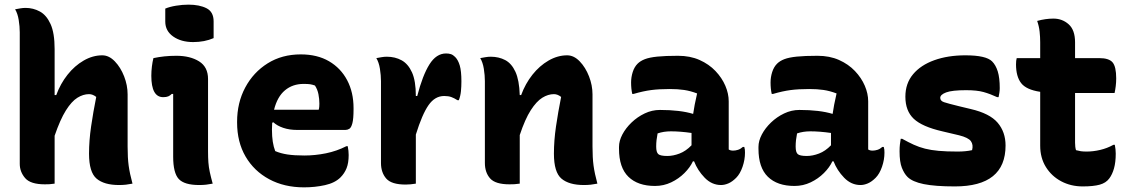

<svg xmlns="http://www.w3.org/2000/svg" viewBox="-20 -790 4870 826"><path d="M173 3Q111 3 88 -24Q65 -51 65 -85V-651Q65 -676 60.5 -704Q56 -732 45 -750Q56 -752 67.5 -754Q79 -756 90 -756Q123 -756 151.5 -740.5Q180 -725 197.5 -686.5Q215 -648 215 -579V-381H222Q240 -430 270.5 -468.5Q301 -507 340 -529.5Q379 -552 420 -552Q449 -552 474 -526Q499 -500 514 -461.5Q529 -423 529 -384V-159Q529 -111 533.5 -77.5Q538 -44 550 0Q535 3 521.5 4.5Q508 6 492 6Q428 6 395.5 -21.5Q363 -49 363 -129Q363 -185 372 -246.5Q381 -308 394 -373Q379 -385 363 -385Q338 -385 313 -369.5Q288 -354 263.5 -315Q239 -276 215 -206V0Q202 2 193 2.5Q184 3 173 3Z M725 -116V-386H719Q712 -379 704 -375.5Q696 -372 682 -372Q631 -372 631 -464Q631 -484 633.5 -504Q636 -524 640 -540Q664 -545 687.5 -547.5Q711 -550 739 -550Q798 -550 836.5 -526Q875 -502 875 -450V-139Q875 -112 876.5 -91.5Q878 -71 882.5 -50Q887 -29 895 0Q880 3 866.5 4.5Q853 6 837 6Q773 6 749 -20Q725 -46 725 -116ZM691 -753Q710 -761 737.5 -765.5Q765 -770 791 -770Q838 -770 868.5 -754.5Q899 -739 899 -698V-626Q860 -609 811 -609Q759 -609 725 -633Q691 -657 691 -697Z M1274 -556Q1345 -556 1395.5 -526.5Q1446 -497 1473.5 -445Q1501 -393 1501 -325V-320Q1501 -279 1496 -260Q1491 -241 1483 -236Q1475 -231 1466 -231H1258Q1225 -231 1198.5 -240Q1172 -249 1156 -264L1151 -262Q1150 -249 1150 -234V-231Q1150 -203 1153.5 -180.5Q1157 -158 1164 -140Q1187 -130 1216.5 -125.5Q1246 -121 1289 -121Q1336 -121 1382.5 -130.5Q1429 -140 1470 -161H1476Q1478 -151 1479 -141.5Q1480 -132 1480 -123Q1480 -89 1471 -66.5Q1462 -44 1445 -27Q1421 -3 1378 6.5Q1335 16 1288 16Q1203 16 1138 -19Q1073 -54 1036.5 -116.5Q1000 -179 1000 -263V-266Q1000 -348 1035 -413.5Q1070 -479 1131.5 -517.5Q1193 -556 1274 -556ZM1286 -429Q1239 -429 1206 -401.5Q1173 -374 1159 -318H1351Q1353 -324 1353.5 -331.5Q1354 -339 1354 -344Q1354 -364 1350 -384.5Q1346 -405 1335 -422Q1324 -426 1314.5 -427.5Q1305 -429 1286 -429Z M1769 0Q1745 4 1725 4Q1664 4 1641.5 -22Q1619 -48 1619 -89V-441Q1619 -466 1614.5 -494Q1610 -522 1599 -540Q1610 -542 1621.5 -544Q1633 -546 1644 -546Q1680 -546 1708 -530.5Q1736 -515 1752.5 -478.5Q1769 -442 1769 -377H1775Q1798 -466 1827.5 -513Q1857 -560 1899 -560Q1911 -560 1920 -557Q1929 -554 1938 -545Q1951 -532 1958 -508Q1965 -484 1965 -440Q1965 -418 1963 -397.5Q1961 -377 1954 -359H1948Q1934 -368 1921.5 -372.5Q1909 -377 1891 -377Q1851 -377 1823.5 -337.5Q1796 -298 1769 -211Z M2216 0Q2203 2 2193 2.5Q2183 3 2172 3Q2111 3 2088.5 -22.5Q2066 -48 2066 -89V-441Q2066 -466 2061.5 -494Q2057 -522 2046 -540Q2057 -542 2068.5 -544Q2080 -546 2091 -546Q2126 -546 2153.5 -531.5Q2181 -517 2197.5 -481Q2214 -445 2216 -381H2222Q2240 -430 2270.5 -468.5Q2301 -507 2340 -529.5Q2379 -552 2420 -552Q2449 -552 2474 -526Q2499 -500 2514 -461.5Q2529 -423 2529 -384V-159Q2529 -111 2533.5 -77.5Q2538 -44 2550 0Q2535 3 2521.5 4.5Q2508 6 2492 6Q2428 6 2395.5 -21.5Q2363 -49 2363 -129Q2363 -185 2372 -246.5Q2381 -308 2394 -373Q2379 -385 2363 -385Q2338 -385 2313 -369.5Q2288 -354 2263.5 -316Q2239 -278 2216 -209Z M3115 -354V-147Q3122 -142 3134 -142Q3144 -142 3155 -145.5Q3166 -149 3176 -158H3182Q3184 -151 3184.5 -146Q3185 -141 3185 -133Q3185 -103 3174.5 -72.5Q3164 -42 3147 -25Q3130 -8 3113.5 -1Q3097 6 3082 6Q3042 6 3011.5 -25.5Q2981 -57 2966 -96H2961Q2949 -70 2924.5 -45.5Q2900 -21 2867.5 -5.5Q2835 10 2798 10Q2724 10 2683.5 -29.5Q2643 -69 2643 -150V-158Q2643 -184 2657.5 -211.5Q2672 -239 2697 -263Q2722 -287 2753.5 -302Q2785 -317 2819 -317Q2906 -317 2962 -300Q2967 -336 2979 -388Q2950 -399 2923 -403Q2896 -407 2861 -407Q2815 -407 2781 -402.5Q2747 -398 2706 -386H2700Q2695 -408 2695 -435Q2695 -458 2702 -480Q2709 -502 2723 -516Q2735 -528 2754.5 -535.5Q2774 -543 2808 -546.5Q2842 -550 2897 -550Q2949 -550 2989.5 -532Q3030 -514 3058 -484.5Q3086 -455 3100.5 -421Q3115 -387 3115 -354ZM2803 -159Q2803 -135 2812 -127Q2821 -119 2851 -119Q2876 -119 2903.5 -129.5Q2931 -140 2955 -165V-218Q2906 -225 2866 -225Q2835 -225 2809 -216Q2803 -186 2803 -161Z M3715 -354V-147Q3722 -142 3734 -142Q3744 -142 3755 -145.5Q3766 -149 3776 -158H3782Q3784 -151 3784.5 -146Q3785 -141 3785 -133Q3785 -103 3774.5 -72.5Q3764 -42 3747 -25Q3730 -8 3713.5 -1Q3697 6 3682 6Q3642 6 3611.5 -25.5Q3581 -57 3566 -96H3561Q3549 -70 3524.5 -45.5Q3500 -21 3467.5 -5.5Q3435 10 3398 10Q3324 10 3283.5 -29.5Q3243 -69 3243 -150V-158Q3243 -184 3257.5 -211.5Q3272 -239 3297 -263Q3322 -287 3353.5 -302Q3385 -317 3419 -317Q3506 -317 3562 -300Q3567 -336 3579 -388Q3550 -399 3523 -403Q3496 -407 3461 -407Q3415 -407 3381 -402.5Q3347 -398 3306 -386H3300Q3295 -408 3295 -435Q3295 -458 3302 -480Q3309 -502 3323 -516Q3335 -528 3354.5 -535.5Q3374 -543 3408 -546.5Q3442 -550 3497 -550Q3549 -550 3589.5 -532Q3630 -514 3658 -484.5Q3686 -455 3700.5 -421Q3715 -387 3715 -354ZM3403 -159Q3403 -135 3412 -127Q3421 -119 3451 -119Q3476 -119 3503.5 -129.5Q3531 -140 3555 -165V-218Q3506 -225 3466 -225Q3435 -225 3409 -216Q3403 -186 3403 -161Z M4100 -138Q4135 -138 4162 -144Q4168 -167 4157 -182.5Q4146 -198 4106 -208L4034 -225Q3947 -245 3911 -279Q3875 -313 3875 -374Q3875 -431 3908 -470.5Q3941 -510 3999.5 -531Q4058 -552 4133 -552Q4222 -552 4248 -526Q4264 -510 4272.5 -482.5Q4281 -455 4281 -411Q4281 -401 4279.5 -391.5Q4278 -382 4276 -372H4270Q4240 -386 4211.5 -394Q4183 -402 4136 -402Q4076 -402 4050.5 -392.5Q4025 -383 4025 -369Q4025 -356 4041 -350.5Q4057 -345 4106 -333L4156 -321Q4238 -302 4272 -262Q4306 -222 4306 -164Q4306 12 4088 12Q4003 12 3954 2Q3905 -8 3884 -29Q3870 -43 3860 -68Q3850 -93 3850 -139Q3850 -156 3851.5 -169Q3853 -182 3855 -193H3861Q3888 -178 3911 -167.5Q3934 -157 3959.5 -150.5Q3985 -144 4018.5 -141Q4052 -138 4100 -138Z M4776 -167Q4778 -157 4779 -147.5Q4780 -138 4780 -129Q4780 -92 4772.5 -65.5Q4765 -39 4752 -22Q4738 -3 4711 4.5Q4684 12 4638 12Q4587 12 4545.5 -10Q4504 -32 4479.5 -71.5Q4455 -111 4455 -163V-395Q4395 -404 4373 -432.5Q4351 -461 4351 -513Q4351 -530 4354 -540H4455V-608Q4455 -631 4452.5 -654Q4450 -677 4442 -700Q4460 -705 4477.5 -707.5Q4495 -710 4512 -710Q4550 -710 4577.5 -685.5Q4605 -661 4605 -608V-540H4709Q4751 -540 4766.5 -521.5Q4782 -503 4782 -453Q4782 -436 4780 -419.5Q4778 -403 4775 -390H4605V-176Q4605 -157 4609 -144Q4620 -141 4629.5 -139.5Q4639 -138 4655 -138Q4683 -138 4713 -145Q4743 -152 4770 -167Z"/></svg>

Font: Recursive Sn Csl St XBd
Style: Regular
Weight: 800
Version: Version 1.085;hotconv 1.1.0;makeotfexe 2.6.0; ttfautohint (v